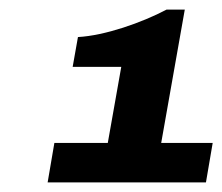

<svg xmlns="http://www.w3.org/2000/svg" viewBox="-20 -819 462 399"><path d="M79 -440H408L422 -522H315L364 -799H326C275 -772 198 -745 142 -742L131 -680H232L204 -522H93Z"/></svg>

Font: Archivo Black
Style: Italic
Weight: 900
Italic angle: -10°
Designer: Hector Gatti
Foundry: Omnibus-Type
Version: Version 2.001